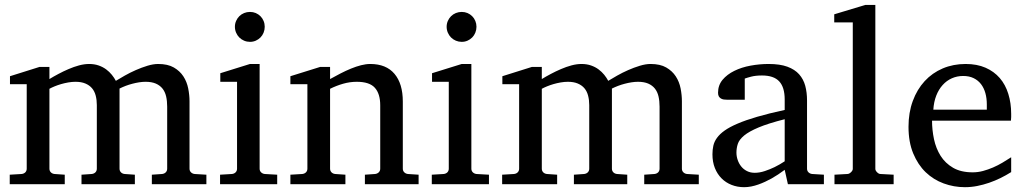

<svg xmlns="http://www.w3.org/2000/svg" viewBox="-20 -757 4209 789"><path d="M604 0V-39.1L646 -42Q655.3 -43 661.1 -48.8Q667 -54.7 667 -64V-318.8Q667 -342.3 662.6 -361.1Q658.2 -379.9 647.7 -393.1Q637.2 -406.2 620.1 -413.6Q603 -420.9 578.1 -420.9Q565.4 -420.9 551.5 -418.7Q537.6 -416.5 523.7 -412.8Q509.8 -409.2 496.3 -404.1Q482.9 -398.9 471.2 -393.1V-64Q471.2 -54.7 477.1 -48.8Q482.9 -43 492.2 -42L534.2 -39.1V0H314.9V-39.1L356.9 -42Q366.2 -43 372.1 -48.8Q377.9 -54.7 377.9 -64V-325.2Q377.9 -346.2 373.3 -364Q368.7 -381.8 358.2 -394.3Q347.7 -406.7 330.8 -413.8Q314 -420.9 290 -420.9Q275.9 -420.9 260.5 -418.2Q245.1 -415.5 231 -411.4Q216.8 -407.2 204.3 -402.1Q191.9 -397 183.1 -392.1V-64Q183.1 -54.7 189 -48.8Q194.8 -43 204.1 -42L246.1 -39.1V0H20V-39.1L68.8 -42Q78.1 -43 84 -48.8Q89.8 -54.7 89.8 -64V-411.1H21V-443.8L142.1 -481.9H183.1V-432.1Q199.7 -442.4 220 -453.1Q240.2 -463.9 261.7 -473.1Q283.2 -482.4 304.9 -488.3Q326.7 -494.1 346.2 -494.1Q367.7 -494.1 385.3 -488Q402.8 -481.9 416.3 -471.9Q429.7 -461.9 439.7 -449.5Q449.7 -437 456.1 -424.8Q471.2 -434.1 492.7 -446.3Q514.2 -458.5 538.1 -469Q562 -479.5 585.9 -486.8Q609.9 -494.1 629.9 -494.1Q669.4 -494.1 694.3 -479.7Q719.2 -465.3 733.6 -443.1Q748 -420.9 753.4 -393.6Q758.8 -366.2 758.8 -340.8V-64Q758.8 -54.7 764.9 -48.8Q771 -43 779.8 -42L828.1 -39.1V0Z M884.3 0V-39.1L933.1 -42Q942.4 -43 948.2 -48.8Q954.1 -54.7 954.1 -64V-420.9H885.3V-456.1L1007.3 -494.1H1046.9V-64Q1046.9 -54.7 1053 -48.8Q1059.1 -43 1067.9 -42L1119.1 -39.1V0ZM1067.9 -647Q1067.9 -634.3 1063.2 -622.8Q1058.6 -611.3 1050.3 -603Q1042 -594.7 1031 -589.8Q1020 -585 1007.3 -585Q994.6 -585 983.2 -589.8Q971.7 -594.7 963.4 -603Q955.1 -611.3 950.2 -622.8Q945.3 -634.3 945.3 -647Q945.3 -659.7 950.2 -670.9Q955.1 -682.1 963.4 -690.4Q971.7 -698.7 983.2 -703.4Q994.6 -708 1007.3 -708Q1020 -708 1031 -703.4Q1042 -698.7 1050.3 -690.4Q1058.6 -682.1 1063.2 -670.9Q1067.9 -659.7 1067.9 -647Z M1479.5 0V-39.1L1521.5 -42Q1530.3 -43 1536.4 -48.8Q1542.5 -54.7 1542.5 -64V-324.2Q1542.5 -371.6 1520.5 -396.2Q1498.5 -420.9 1446.3 -420.9Q1417.5 -420.9 1389.6 -412.8Q1361.8 -404.8 1336.4 -392.1V-64Q1336.4 -54.7 1342.3 -48.8Q1348.1 -43 1357.4 -42L1399.4 -39.1V0H1173.3V-39.1L1222.2 -42Q1231.4 -43 1237.3 -48.8Q1243.2 -54.7 1243.2 -64V-411.1H1173.3V-443.8L1295.4 -481.9H1336.4V-432.1Q1357.4 -443.8 1379.2 -455.1Q1400.9 -466.3 1422.4 -475.1Q1443.8 -483.9 1463.9 -489Q1483.9 -494.1 1501.5 -494.1Q1566.9 -494.1 1601.1 -453.6Q1635.3 -413.1 1635.3 -339.8V-64Q1635.3 -54.7 1641.4 -48.8Q1647.5 -43 1656.2 -42L1700.2 -39.1V0Z M1754.4 0V-39.1L1803.2 -42Q1812.5 -43 1818.4 -48.8Q1824.2 -54.7 1824.2 -64V-420.9H1755.4V-456.1L1877.4 -494.1H1917V-64Q1917 -54.7 1923.1 -48.8Q1929.2 -43 1938 -42L1989.3 -39.1V0ZM1938 -647Q1938 -634.3 1933.3 -622.8Q1928.7 -611.3 1920.4 -603Q1912.1 -594.7 1901.1 -589.8Q1890.1 -585 1877.4 -585Q1864.7 -585 1853.3 -589.8Q1841.8 -594.7 1833.5 -603Q1825.2 -611.3 1820.3 -622.8Q1815.4 -634.3 1815.4 -647Q1815.4 -659.7 1820.3 -670.9Q1825.2 -682.1 1833.5 -690.4Q1841.8 -698.7 1853.3 -703.4Q1864.7 -708 1877.4 -708Q1890.1 -708 1901.1 -703.4Q1912.1 -698.7 1920.4 -690.4Q1928.7 -682.1 1933.3 -670.9Q1938 -659.7 1938 -647Z M2627.4 0V-39.1L2669.4 -42Q2678.7 -43 2684.6 -48.8Q2690.4 -54.7 2690.4 -64V-318.8Q2690.4 -342.3 2686 -361.1Q2681.6 -379.9 2671.1 -393.1Q2660.6 -406.2 2643.6 -413.6Q2626.5 -420.9 2601.6 -420.9Q2588.9 -420.9 2575 -418.7Q2561 -416.5 2547.1 -412.8Q2533.2 -409.2 2519.8 -404.1Q2506.3 -398.9 2494.6 -393.1V-64Q2494.6 -54.7 2500.5 -48.8Q2506.3 -43 2515.6 -42L2557.6 -39.1V0H2338.4V-39.1L2380.4 -42Q2389.6 -43 2395.5 -48.8Q2401.4 -54.7 2401.4 -64V-325.2Q2401.4 -346.2 2396.7 -364Q2392.1 -381.8 2381.6 -394.3Q2371.1 -406.7 2354.2 -413.8Q2337.4 -420.9 2313.5 -420.9Q2299.3 -420.9 2283.9 -418.2Q2268.6 -415.5 2254.4 -411.4Q2240.2 -407.2 2227.8 -402.1Q2215.3 -397 2206.5 -392.1V-64Q2206.5 -54.7 2212.4 -48.8Q2218.3 -43 2227.5 -42L2269.5 -39.1V0H2043.5V-39.1L2092.3 -42Q2101.6 -43 2107.4 -48.8Q2113.3 -54.7 2113.3 -64V-411.1H2044.4V-443.8L2165.5 -481.9H2206.5V-432.1Q2223.1 -442.4 2243.4 -453.1Q2263.7 -463.9 2285.2 -473.1Q2306.6 -482.4 2328.4 -488.3Q2350.1 -494.1 2369.6 -494.1Q2391.1 -494.1 2408.7 -488Q2426.3 -481.9 2439.7 -471.9Q2453.1 -461.9 2463.1 -449.5Q2473.1 -437 2479.5 -424.8Q2494.6 -434.1 2516.1 -446.3Q2537.6 -458.5 2561.5 -469Q2585.4 -479.5 2609.4 -486.8Q2633.3 -494.1 2653.3 -494.1Q2692.9 -494.1 2717.8 -479.7Q2742.7 -465.3 2757.1 -443.1Q2771.5 -420.9 2776.9 -393.6Q2782.2 -366.2 2782.2 -340.8V-64Q2782.2 -54.7 2788.3 -48.8Q2794.4 -43 2803.2 -42L2851.6 -39.1V0Z M3204.6 -267.1Q3137.2 -250 3097.7 -233.4Q3058.1 -216.8 3037.8 -200Q3017.6 -183.1 3012 -165.8Q3006.3 -148.4 3006.3 -129.9Q3006.3 -114.3 3011.5 -99.4Q3016.6 -84.5 3026.1 -72.8Q3035.6 -61 3049.6 -54Q3063.5 -46.9 3081.5 -46.9Q3101.6 -46.9 3123.3 -54.2Q3145 -61.5 3163.1 -70.3Q3184.1 -80.6 3204.6 -94.2ZM3217.8 0 3204.6 -59.1Q3178.2 -39.1 3150.4 -23.4Q3138.2 -16.6 3124.5 -10.3Q3110.8 -3.9 3096.4 1.2Q3082 6.3 3067.1 9.3Q3052.2 12.2 3037.6 12.2Q3010.3 12.2 2986.6 2.9Q2962.9 -6.3 2945.3 -23.9Q2927.7 -41.5 2917.7 -66.4Q2907.7 -91.3 2907.7 -123Q2907.7 -141.6 2911.4 -158.2Q2915 -174.8 2926.3 -190.4Q2937.5 -206.1 2957.8 -220.5Q2978 -234.9 3011 -249Q3043.9 -263.2 3091.6 -277.1Q3139.2 -291 3204.6 -305.2V-348.1Q3204.6 -398.4 3182.1 -422.6Q3159.7 -446.8 3111.3 -446.8Q3085 -446.8 3066.4 -441.9Q3047.9 -437 3040.5 -434.1V-347.2H2967.8Q2960.9 -347.2 2954.3 -348.1Q2947.8 -349.1 2942.4 -352.3Q2937 -355.5 2933.8 -361.1Q2930.7 -366.7 2930.7 -376Q2930.7 -406.7 2949.2 -429Q2967.8 -451.2 2997.6 -465.8Q3027.3 -480.5 3064.5 -487.3Q3101.6 -494.1 3138.7 -494.1Q3185.1 -494.1 3215.6 -482.9Q3246.1 -471.7 3263.9 -451.7Q3281.7 -431.6 3289.1 -404.3Q3296.4 -377 3296.4 -344.2V-64Q3296.4 -54.7 3302.5 -48.8Q3308.6 -43 3317.4 -42L3365.7 -39.1V0Z M3409.2 0V-39.1L3462.4 -42Q3469.2 -42 3476.8 -49.1Q3484.4 -56.2 3484.4 -63V-665H3408.2V-698.2L3536.1 -736.8H3577.1V-63Q3577.1 -56.2 3584.2 -49.1Q3591.3 -42 3598.1 -42L3652.3 -39.1V0Z M4135.3 -49.8Q4114.3 -36.6 4091.6 -25.4Q4068.8 -14.2 4044.7 -5.9Q4020.5 2.4 3995.6 7.3Q3970.7 12.2 3945.3 12.2Q3899.9 12.2 3857.9 -3.2Q3815.9 -18.6 3783.9 -49.3Q3752 -80.1 3732.7 -126.7Q3713.4 -173.3 3713.4 -235.8Q3713.4 -294.4 3731 -342Q3748.5 -389.6 3779.8 -423.6Q3811 -457.5 3854 -475.8Q3897 -494.1 3948.2 -494.1Q3994.6 -494.1 4029.8 -478.8Q4064.9 -463.4 4088.4 -436.3Q4111.8 -409.2 4123.5 -371.3Q4135.3 -333.5 4135.3 -289.1V-275.9Q4135.3 -268.1 4134.3 -261.2H3810.1Q3810.1 -223.1 3818.1 -185.1Q3826.2 -147 3845.2 -116.7Q3864.3 -86.4 3896.5 -67.6Q3928.7 -48.8 3977.1 -48.8Q3998.5 -48.8 4019.5 -54.4Q4040.5 -60.1 4060.8 -68.8Q4081.1 -77.6 4099.6 -88.6Q4118.2 -99.6 4135.3 -110.8ZM4035.2 -328.1Q4035.2 -353 4029.3 -374.3Q4023.4 -395.5 4011.5 -411.1Q3999.5 -426.8 3981.2 -435.8Q3962.9 -444.8 3938 -444.8Q3913.1 -444.8 3891.6 -435.3Q3870.1 -425.8 3853.8 -407.7Q3837.4 -389.6 3827.4 -364Q3817.4 -338.4 3815.4 -306.2H4035.2Z"/></svg>

Font: Charis SIL
Style: Regular
Weight: 400
Foundry: SIL International
Version: Version 4.112